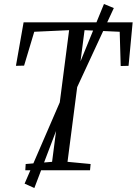

<svg xmlns="http://www.w3.org/2000/svg" viewBox="-20 -855 686 964"><path d="M107 0 109 -31.5 241.5 -42.5 327 -703.5 152 -695.5 101 -525.5 60 -524.5 98.5 -743H646L625.5 -524.5L586 -523.5L581 -695.5L404.5 -703.5L319 -42.5L435 -31.5L432 0ZM103.5 67 300 -387 329 -412 502 -835 551.5 -814.5 358 -397 328.5 -373.5 152.5 89Z"/></svg>

Font: Merriweather 60pt Light
Style: Italic
Weight: 300
Italic angle: -7.8°
Version: Version 2.101